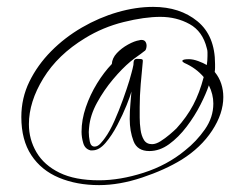

<svg xmlns="http://www.w3.org/2000/svg" viewBox="-20 -482 707 558"><path d="M268 56Q203 56 151.5 34.5Q100 13 71 -31Q42 -75 42 -142Q42 -197 65.5 -245Q89 -293 128.5 -333Q168 -373 218 -402Q268 -431 321.5 -446.5Q375 -462 425 -462Q503 -462 554 -420Q605 -378 605 -296Q605 -291 605 -285Q605 -279 604 -273Q617 -257 623 -238.5Q629 -220 629 -200Q629 -152 596.5 -102.5Q564 -53 508 -18Q459 12 393 34Q327 56 268 56ZM268 42Q329 42 397.5 20Q466 -2 518 -45Q551 -71 575.5 -106Q600 -141 600 -181Q600 -208 587 -234Q579 -210 562.5 -177.5Q546 -145 522.5 -114Q499 -83 471.5 -63Q444 -43 414 -43Q379 -43 368 -72Q357 -101 357 -136Q357 -159 359 -180.5Q361 -202 362 -216Q359 -204 348 -176.5Q337 -149 321 -118.5Q305 -88 286.5 -66.5Q268 -45 249 -45H243Q227 -49 222 -66Q217 -83 217 -99Q217 -134 229.5 -170.5Q242 -207 262 -239.5Q282 -272 305 -296Q306 -313 319.5 -327.5Q333 -342 352 -352.5Q371 -363 385 -365Q387 -366 391 -366Q399 -366 402.5 -361Q406 -356 406 -349Q406 -345 404.5 -340Q403 -335 399 -333Q389 -325 379.5 -318.5Q370 -312 359 -303Q335 -283 308.5 -251.5Q282 -220 262 -183.5Q242 -147 239 -112Q239 -110 238.5 -106.5Q238 -103 238 -98Q238 -85 241 -70.5Q244 -56 255 -56Q264 -56 272.5 -65.5Q281 -75 285 -81Q299 -100 312.5 -130.5Q326 -161 337.5 -193Q349 -225 356 -248Q358 -255 362 -269.5Q366 -284 367 -290Q368 -293 368 -297Q368 -301 369 -305Q371 -311 378 -311Q382 -311 389 -310.5Q396 -310 395 -305V-303Q392 -273 389 -238Q386 -203 386 -171V-140Q386 -123 388.5 -105Q391 -87 398.5 -75Q406 -63 422 -63Q433 -63 446.5 -71.5Q460 -80 473 -91Q486 -102 493 -109Q523 -142 541.5 -177Q560 -212 572 -258Q550 -284 516 -299Q510 -302 510 -305Q510 -310 529 -310Q541 -310 556 -304.5Q571 -299 581 -293Q582 -300 582.5 -306Q583 -312 583 -319Q583 -325 583 -330.5Q583 -336 581 -342Q569 -391 531 -412Q493 -433 446 -433Q400 -433 339.5 -418Q279 -403 227 -371Q148 -323 106 -254.5Q64 -186 64 -121Q64 -77 86 -39.5Q108 -2 153 20Q198 42 268 42Z"/></svg>

Font: Sassy Frass
Style: Regular
Weight: 400
Designer: Robert E. Leuschke
Foundry: Robert E. Leuschke
Version: Version 1.010; ttfautohint (v1.8.3)